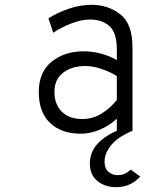

<svg xmlns="http://www.w3.org/2000/svg" viewBox="-20 -543 656 797"><path d="M353 136Q353 90 383 56Q413 22 465 0V-50Q433 -21 394 -4.5Q355 12 315 12Q235 12 188 -32.5Q141 -77 141 -161Q141 -244 194.5 -287Q248 -330 327 -330Q398 -330 465 -294V-337Q465 -408 434 -435Q403 -462 353 -462Q318 -462 275.5 -445.5Q233 -429 201 -407L181 -467Q217 -490 264.5 -506.5Q312 -523 360 -523Q429 -523 479.5 -483.5Q530 -444 530 -346V0Q468 26 441 60Q414 94 414 127Q414 156 430 170Q446 184 468 184Q487 184 499.5 177.5Q512 171 523 161L562 190Q522 234 462 234Q416 234 384.5 208.5Q353 183 353 136ZM465 -128V-227Q439 -244 402.5 -256.5Q366 -269 334 -269Q279 -269 242.5 -241.5Q206 -214 206 -161Q206 -110 236.5 -79.5Q267 -49 322 -49Q365 -49 401.5 -71.5Q438 -94 465 -128Z"/></svg>

Font: Overpass Mono Light
Style: Regular
Weight: 300
Monospace: yes
Designer: Delve Withrington, Dave Bailey
Foundry: Delve Fonts
Version: Version 1.000;DELV;Overpass